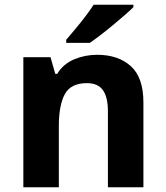

<svg xmlns="http://www.w3.org/2000/svg" viewBox="-20 -786 697 806"><path d="M388 -556Q476 -556 529 -508.5Q582 -461 582 -356V0H433V-319Q433 -378 412 -407.5Q391 -437 345 -437Q277 -437 252 -390.5Q227 -344 227 -257V0H78V-546H192L212 -476H220Q246 -518 291.5 -537Q337 -556 388 -556ZM540 -756Q526 -742 503 -722Q480 -702 453.5 -680Q427 -658 401.5 -638.5Q376 -619 357 -606H258V-619Q274 -638 295.5 -663.5Q317 -689 338 -716.5Q359 -744 373 -766H540Z"/></svg>

Font: Noto Sans Ol Chiki
Style: Bold
Weight: 700
Designer: Monotype Design Team, Lewis McGuffie
Foundry: Monotype Imaging Inc.
Version: Version 2.003; ttfautohint (v1.8.4.7-5d5b)